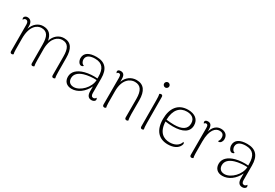

<svg xmlns="http://www.w3.org/2000/svg" viewBox="43 -1594 3598 2508"><g transform="rotate(30 1842.5 -340.5)"><path d="M786 -94 785 -301C785 -440 740 -514 633 -514C557 -514 491 -462 467 -378C452 -466 406 -514 319 -514C247 -514 183 -464 156 -380V-423C156 -481 127 -512 82 -512C58 -512 34 -498 34 -474C34 -467 36 -459 43 -450C49 -467 62 -476 76 -476C102 -476 116 -456 116 -423L117 -20C117 -2 126 9 141 9C154 9 161 3 166 -2C158 -28 158 -63 158 -237C158 -426 248 -482 311 -482C400 -482 430 -421 430 -299L431 -19C431 -1 440 9 455 9C467 9 474 4 480 -2C474 -21 472 -55 472 -94L471 -264C476 -432 564 -482 625 -482C714 -482 744 -419 744 -299L745 -19C745 -1 754 9 769 9C781 9 788 4 794 -2C788 -21 786 -55 786 -94Z M1389 -52C1381 -36 1365 -27 1353 -27C1329 -27 1315 -43 1315 -80V-300C1315 -441 1254 -514 1123 -514C1016 -514 947 -476 947 -396C947 -357 971 -312 1005 -312C1013 -312 1028 -316 1037 -329C1004 -338 989 -373 989 -399C989 -468 1060 -484 1117 -484C1227 -484 1272 -423 1272 -301V-275C1213 -281 1142 -276 1085 -261C981 -233 926 -177 926 -103C926 -37 966 12 1045 12C1135 12 1224 -50 1273 -156V-83C1273 -24 1296 10 1345 10C1372 10 1399 -4 1399 -28C1399 -35 1397 -43 1389 -52ZM1059 -22C994 -22 971 -64 971 -108C971 -168 1015 -209 1090 -232C1138 -247 1221 -256 1273 -251C1270 -138 1155 -23 1059 -22Z M1888 -94V-301C1888 -440 1837 -514 1727 -514C1650 -514 1581 -467 1552 -386V-428C1552 -484 1533 -512 1489 -512C1462 -512 1445 -501 1445 -483C1445 -475 1448 -467 1455 -459C1462 -474 1474 -476 1482 -476C1502 -476 1510 -463 1511 -426V-20C1511 -2 1521 9 1537 9C1549 9 1557 3 1562 -2C1554 -29 1554 -64 1554 -246C1554 -428 1652 -482 1719 -482C1810 -482 1845 -420 1846 -299V-19C1846 -1 1856 9 1872 9C1884 9 1891 4 1897 -2C1891 -21 1889 -55 1888 -94Z M2098 -615C2119 -615 2137 -633 2137 -654C2137 -675 2119 -693 2098 -693C2077 -693 2059 -675 2059 -654C2059 -633 2077 -615 2098 -615ZM2123 -94 2121 -487C2121 -504 2112 -514 2097 -514C2085 -514 2077 -508 2072 -504C2078 -484 2080 -451 2080 -412L2082 -19C2082 -1 2091 9 2106 9C2118 9 2126 3 2131 -2C2125 -21 2123 -54 2123 -94Z M2659 -119C2641 -52 2574 -23 2505 -23C2413 -23 2329 -73 2323 -233C2357 -228 2392 -224 2437 -224C2587 -224 2672 -275 2672 -375C2672 -465 2605 -514 2505 -514C2356 -514 2278 -410 2278 -245C2278 -74 2361 12 2497 12C2576 12 2642 -16 2667 -74C2680 -103 2671 -113 2659 -119ZM2502 -485C2563 -485 2627 -461 2627 -378C2627 -290 2557 -252 2439 -252C2404 -252 2359 -255 2323 -260C2326 -412 2399 -485 2502 -485Z M3001 -514C2938 -514 2889 -473 2867 -395V-423C2867 -482 2848 -512 2805 -512C2778 -512 2761 -501 2761 -483C2761 -475 2764 -467 2771 -459C2778 -474 2790 -476 2798 -476C2818 -476 2827 -463 2827 -426V-20C2827 -2 2837 8 2852 8C2864 8 2873 3 2878 -2C2870 -30 2870 -65 2870 -246C2870 -428 2938 -482 2996 -482C3039 -482 3065 -462 3065 -414C3065 -395 3063 -377 3045 -354C3049 -352 3055 -350 3063 -351C3083 -353 3106 -378 3106 -418C3106 -481 3062 -514 3001 -514Z M3663 -52C3655 -36 3639 -27 3627 -27C3603 -27 3589 -43 3589 -80V-300C3589 -441 3528 -514 3397 -514C3290 -514 3221 -476 3221 -396C3221 -357 3245 -312 3279 -312C3287 -312 3302 -316 3311 -329C3278 -338 3263 -373 3263 -399C3263 -468 3334 -484 3391 -484C3501 -484 3546 -423 3546 -301V-275C3487 -281 3416 -276 3359 -261C3255 -233 3200 -177 3200 -103C3200 -37 3240 12 3319 12C3409 12 3498 -50 3547 -156V-83C3547 -24 3570 10 3619 10C3646 10 3673 -4 3673 -28C3673 -35 3671 -43 3663 -52ZM3333 -22C3268 -22 3245 -64 3245 -108C3245 -168 3289 -209 3364 -232C3412 -247 3495 -256 3547 -251C3544 -138 3429 -23 3333 -22Z"/></g></svg>

Font: Arima Koshi ExtraLight
Style: Regular
Weight: 275
Designer: Joana Correia and Natanael Gama
Foundry: NDISCOVER
Version: Version 1.019;PS 001.019;hotconv 1.0.88;makeotf.lib2.5.64775